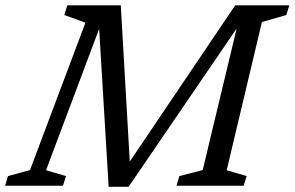

<svg xmlns="http://www.w3.org/2000/svg" viewBox="-52 -712 1130 736"><path d="M339 -630.5 124.5 -59.5 201 -37 189.5 0H-32.5L-21.5 -37L63 -60L275.5 -625L194.5 -654.5L206 -691.5H411L448 -49H416L849.5 -691.5H908.5L905.5 -676.5L441 4H364.5L326.5 -627.5ZM876.5 -691.5H1057L1045.5 -654.5L952 -627.5L817 -59.5L893.5 -37L882 0H624.5L635.5 -37L725 -60Z"/></svg>

Font: Newsreader 11pt
Style: Italic
Weight: 400
Italic angle: -17°
Version: Version 1.003